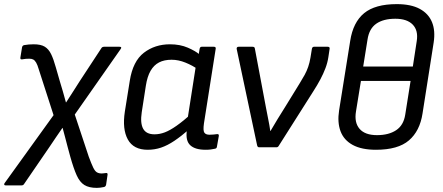

<svg xmlns="http://www.w3.org/2000/svg" viewBox="-63 -715 2149 932"><path d="M407 197Q369 197 346.5 183Q324 169 309 135.5Q294 102 278 45L265 -3Q259 -26 253 -49Q247 -72 241 -94H240Q224 -72 209 -49Q194 -26 178 -3L54 178Q50 185 41 185H-35Q-41 185 -42.5 181.5Q-44 178 -40 173L197 -156L125 -379Q119 -400 112.5 -411Q106 -422 98.5 -426Q91 -430 80 -430Q70 -430 63 -429.5Q56 -429 45 -427Q34 -425 36 -436L44 -485Q45 -490 47.5 -492.5Q50 -495 54 -496Q65 -498 76.5 -499Q88 -500 101 -500Q135 -500 154 -488.5Q173 -477 185 -452.5Q197 -428 208 -388L227 -322Q235 -296 242.5 -270Q250 -244 257 -218H258Q275 -244 291.5 -270Q308 -296 324 -321L429 -481Q433 -488 442 -488H517Q531 -488 522 -476L300 -159L368 46Q381 81 389.5 98.5Q398 116 407.5 121.5Q417 127 430 127Q433 127 438 126.5Q443 126 450 125Q461 123 459 134L452 182Q451 186 448.5 189Q446 192 441 193Q431 195 423 196Q415 197 407 197Z M654 12Q585 12 557.5 -38Q530 -88 543 -173L567 -323Q582 -418 635.5 -459Q689 -500 762 -500Q811 -500 849 -483.5Q887 -467 906 -450L900 -377Q872 -397 837.5 -411Q803 -425 770 -425Q734 -425 709 -412Q684 -399 668 -371.5Q652 -344 645 -299L625 -170Q617 -117 632 -90Q647 -63 687 -63Q712 -63 737 -72.5Q762 -82 794 -104.5Q826 -127 870 -166L856 -88Q817 -54 783.5 -31.5Q750 -9 719 1.5Q688 12 654 12ZM935 12Q884 12 860.5 -10Q837 -32 844 -82L847 -102L847 -134L888 -397L898 -430L906 -478Q907 -483 909.5 -485.5Q912 -488 916 -488H975Q986 -488 984 -478L927 -116Q922 -81 929 -71Q936 -61 954 -61Q964 -61 974 -62Q984 -63 991 -64Q1001 -65 999 -54L990 -3Q989 6 980 7Q970 9 960.5 10.5Q951 12 935 12Z M1195 0Q1187 0 1185 -10L1086 -477Q1085 -482 1087.5 -485Q1090 -488 1095 -488H1163Q1173 -488 1174 -480L1228 -193Q1233 -165 1239 -136.5Q1245 -108 1249 -79H1250Q1267 -108 1284.5 -137Q1302 -166 1320 -194L1392 -311Q1405 -332 1415.5 -351Q1426 -370 1433 -390.5Q1440 -411 1444 -435L1451 -478Q1453 -488 1461 -488H1528Q1533 -488 1535.5 -485.5Q1538 -483 1537 -478L1531 -438Q1527 -411 1517 -384.5Q1507 -358 1492.5 -330.5Q1478 -303 1458 -272L1290 -7Q1286 0 1279 0Z M1762 12Q1692 12 1649 -11.5Q1606 -35 1590 -78Q1574 -121 1583 -179L1637 -517Q1651 -607 1704.5 -651Q1758 -695 1863 -695Q1932 -695 1974.5 -672Q2017 -649 2034 -607.5Q2051 -566 2042 -508L1988 -164Q1975 -79 1922 -33.5Q1869 12 1762 12ZM1767 -59Q1824 -59 1860 -83Q1896 -107 1904 -158L1930 -322H1689L1665 -174Q1656 -120 1682.5 -89.5Q1709 -59 1767 -59ZM1700 -392H1941L1960 -516Q1968 -567 1940.5 -595.5Q1913 -624 1856 -624Q1798 -624 1763.5 -600Q1729 -576 1721 -523Z"/></svg>

Font: Sofia Sans Hairline
Style: Italic
Weight: 1
Italic angle: -9°
Designer: Botio Nikoltchev, Ani Petrova
Foundry: lettersoup
Version: Version 4.102